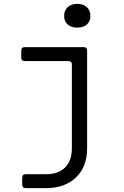

<svg xmlns="http://www.w3.org/2000/svg" viewBox="-20 -794 640 994"><path d="M113 180Q95 180 95 162V126Q95 108 113 108H217Q282 108 317 73Q352 38 352 -25V-460Q352 -478 334 -478H108Q90 -478 90 -496V-532Q90 -550 108 -550H413Q431 -550 431 -532V-25Q431 69 373.5 124.5Q316 180 217 180ZM380 -651Q349 -651 330.5 -667Q312 -683 312 -711Q312 -740 330.5 -757Q349 -774 380 -774Q411 -774 429.5 -757Q448 -740 448 -711Q448 -683 429.5 -667Q411 -651 380 -651Z"/></svg>

Font: Pitagon Sans Mono Light
Style: Regular
Weight: 300
Monospace: yes
Designer: Travis Tran
Foundry: Pitagon
Version: Version 1.001; ttfautohint (v1.8.4.7-5d5b);gftools[0.9.26]